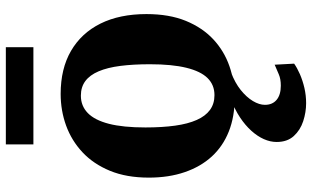

<svg xmlns="http://www.w3.org/2000/svg" viewBox="-220 -572 1042 641"><g transform="rotate(-90 300.5 -252.0)"><path d="M27.5 -275.5Q27.5 -350 50.2 -405.2Q73 -460.5 112 -497Q151 -533.5 201.2 -551.8Q251.5 -570 307 -570Q391 -570 450.5 -535.5Q510 -501 541.8 -437Q573.5 -373 573.5 -283.5Q573.5 -207.5 550.8 -152Q528 -96.5 489 -60.2Q450 -24 399.5 -6.5Q349 11 293.5 11Q231 11 181.8 -8.5Q132.5 -28 98.2 -65.2Q64 -102.5 45.8 -155.8Q27.5 -209 27.5 -275.5ZM303 -56.5Q337 -56.5 359.8 -79.5Q382.5 -102.5 394.2 -150.2Q406 -198 406 -272Q406 -327.5 400.5 -370.5Q395 -413.5 382.5 -443Q370 -472.5 350 -487.5Q330 -502.5 301 -502.5Q267 -502.5 243.2 -479.5Q219.5 -456.5 207.2 -409Q195 -361.5 195 -287Q195 -231 201 -188Q207 -145 220 -115.8Q233 -86.5 253.5 -71.5Q274 -56.5 303 -56.5ZM276 249.5Q246 249.5 216 239.8Q186 230 166.2 208.2Q146.5 186.5 146.5 151Q146.5 130 156 108.5Q165.5 87 184 66.5Q202.5 46 228.5 28.8Q254.5 11.5 288 -1L323 -5L378.5 -1Q344 12 320 31.2Q296 50.5 283.2 71.8Q270.5 93 270.5 112Q270.5 137 287.2 151Q304 165 334.5 165Q357 165 372.5 158.2Q388 151.5 404.5 144.5L408 209.5Q394 219.5 372.8 228.8Q351.5 238 326.8 243.8Q302 249.5 276 249.5ZM463 -753V-661H138.5V-753Z"/></g></svg>

Font: Merriweather Light 18pt ExtraBold
Style: Regular
Weight: 800
Version: Version 2.100